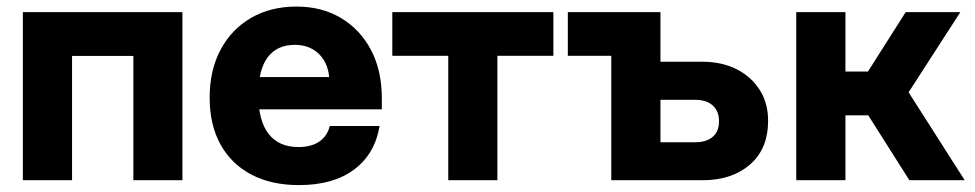

<svg xmlns="http://www.w3.org/2000/svg" viewBox="-20 -536 2900 571"><path d="M48 -500V0H194.3V-369.7H376.6V0H522.5V-500Z M603.5 -245.9Q603.5 -164.8 635.6 -106.6Q667.8 -48.3 727.4 -16.9Q787 14.5 869 14.5Q971.3 14.5 1033.1 -31.8Q1095 -78 1108.9 -161.3H960.7Q953.5 -131.7 929.8 -115.2Q906.1 -98.7 867.7 -98.7Q808.9 -98.7 778.6 -138.1Q748.2 -177.5 748.2 -254.7Q748.2 -327.9 775.8 -365.2Q803.4 -402.6 857.2 -402.6Q899.5 -402.6 927.2 -376.7Q954.8 -350.8 958.9 -306.9H743.1V-210.9H1115.6V-243Q1115.6 -326.6 1083.1 -387.9Q1050.5 -449.2 993.3 -482.9Q936.1 -516.5 862 -516.5Q784.7 -516.5 726.5 -482.7Q668.3 -448.9 635.9 -388Q603.5 -327.1 603.5 -245.9Z M1625.7 -500H1146.7V-370H1313.1V0H1459.2V-370H1625.7Z M1797.9 0H2069.5Q2156.5 0 2210.4 -46.6Q2264.3 -93.3 2264.3 -177.2Q2264.3 -229.3 2239.3 -268.6Q2214.4 -308 2170.5 -330.2Q2126.6 -352.4 2068.7 -352.4H1944.2V-500H1668.7V-370H1797.9ZM1944.2 -112.9V-239.2H2047.5Q2080.8 -239.2 2099.5 -222.5Q2118.3 -205.8 2118.3 -175.3Q2118.3 -145.2 2099.5 -129Q2080.8 -112.9 2046.9 -112.9Z M2520.4 -258.8 2673.5 -500H2836.1L2678.6 -256L2678.9 -266.6L2849 0H2684.5ZM2348 -500H2494.3V-323.3H2626.3L2624.6 -193H2494.3V0H2348Z"/></svg>

Font: Overused Grotesk Light
Style: Regular
Weight: 300
Designer: RandomMaerks
Version: Version 0.005